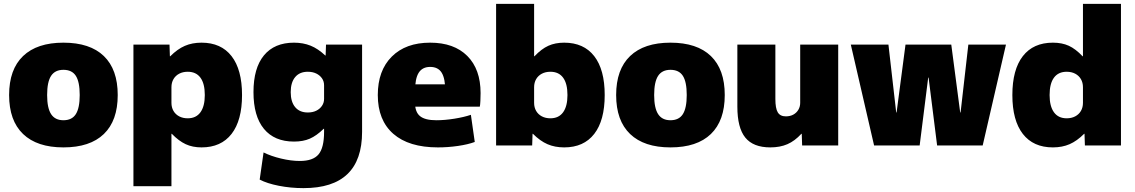

<svg xmlns="http://www.w3.org/2000/svg" viewBox="-20 -750 5854 990"><path d="M307 10Q171 10 99 -59Q27 -128 27 -260Q27 -392 99 -461Q171 -530 307 -530Q444 -530 515.5 -461Q587 -392 587 -260Q587 -128 515.5 -59Q444 10 307 10ZM307 -130Q351 -130 371 -161.5Q391 -193 391 -260Q391 -328 371 -359Q351 -390 307 -390Q264 -390 243.5 -359Q223 -328 223 -260Q223 -193 243.5 -161.5Q264 -130 307 -130Z M1019 -530Q1120 -530 1174 -460.5Q1228 -391 1228 -260Q1228 -129 1174 -59.5Q1120 10 1019 10Q973 10 937.5 -6.5Q902 -23 866 -60H864V210H668V-520H854L856 -460H858Q895 -497 933 -513.5Q971 -530 1019 -530ZM948 -380Q923 -380 904 -370Q885 -360 874.5 -342Q864 -324 864 -300V-220Q864 -196 874.5 -178Q885 -160 904 -150Q923 -140 948 -140Q991 -140 1013.5 -171Q1036 -202 1036 -260Q1036 -319 1013.5 -349.5Q991 -380 948 -380Z M1545 220Q1479 220 1418 208Q1357 196 1319 176L1339 36Q1377 55 1429 67.5Q1481 80 1526 80Q1594 80 1622.5 46Q1651 12 1651 -70V-86H1649Q1612 -50 1577.5 -35Q1543 -20 1496 -20Q1395 -20 1341 -85.5Q1287 -151 1287 -275Q1287 -399 1341 -464.5Q1395 -530 1496 -530Q1543 -530 1581.5 -514.5Q1620 -499 1657 -464H1659L1661 -520H1847V-70Q1847 75 1771.5 147.5Q1696 220 1545 220ZM1567 -170Q1592 -170 1610.5 -179Q1629 -188 1640 -204Q1651 -220 1651 -240V-310Q1651 -331 1640 -346.5Q1629 -362 1610.5 -371Q1592 -380 1567 -380Q1525 -380 1502 -352.5Q1479 -325 1479 -275Q1479 -225 1502 -197.5Q1525 -170 1567 -170Z M2238 10Q2088 10 2008 -60Q1928 -130 1928 -260Q1928 -386 2000 -458Q2072 -530 2198 -530Q2321 -530 2389.5 -461.5Q2458 -393 2458 -270Q2458 -252 2457 -230Q2456 -208 2454 -200H2038V-315H2299L2276 -280Q2276 -345 2257.5 -375Q2239 -405 2198 -405Q2158 -405 2139 -375Q2120 -345 2120 -280V-220Q2120 -172 2146 -151Q2172 -130 2230 -130Q2273 -130 2323 -138Q2373 -146 2408 -158L2428 -18Q2393 -5 2341.5 2.5Q2290 10 2238 10Z M2889 10Q2841 10 2803 -6.5Q2765 -23 2728 -60H2726L2724 0H2538V-730H2734V-460H2736Q2772 -498 2807.5 -514Q2843 -530 2889 -530Q2990 -530 3044 -460.5Q3098 -391 3098 -260Q3098 -129 3044 -59.5Q2990 10 2889 10ZM2818 -140Q2861 -140 2883.5 -171Q2906 -202 2906 -260Q2906 -319 2883.5 -349.5Q2861 -380 2818 -380Q2793 -380 2774 -370Q2755 -360 2744.5 -342Q2734 -324 2734 -300V-220Q2734 -196 2744.5 -178Q2755 -160 2774 -150Q2793 -140 2818 -140Z M3437 10Q3301 10 3229 -59Q3157 -128 3157 -260Q3157 -392 3229 -461Q3301 -530 3437 -530Q3574 -530 3645.5 -461Q3717 -392 3717 -260Q3717 -128 3645.5 -59Q3574 10 3437 10ZM3437 -130Q3481 -130 3501 -161.5Q3521 -193 3521 -260Q3521 -328 3501 -359Q3481 -390 3437 -390Q3394 -390 3373.5 -359Q3353 -328 3353 -260Q3353 -193 3373.5 -161.5Q3394 -130 3437 -130Z M3952 10Q3864 10 3823 -40.5Q3782 -91 3782 -200V-520H3978V-240Q3978 -191 3990.5 -170.5Q4003 -150 4032 -150Q4054 -150 4070.5 -159Q4087 -168 4096.5 -184Q4106 -200 4106 -220V-520H4302V0H4116L4114 -60H4112Q4078 -23 4040 -6.5Q4002 10 3952 10Z M4487 0 4367 -520H4561L4601 -170H4603L4649 -520H4885L4931 -170H4933L4973 -520H5167L5047 0H4812L4768 -350H4766L4722 0Z M5409 10Q5308 10 5254 -59.5Q5200 -129 5200 -260Q5200 -391 5254 -460.5Q5308 -530 5409 -530Q5456 -530 5491 -514Q5526 -498 5562 -460H5564V-730H5760V0H5574L5572 -60H5570Q5533 -23 5495 -6.5Q5457 10 5409 10ZM5480 -140Q5505 -140 5524 -150Q5543 -160 5553.5 -178Q5564 -196 5564 -220V-300Q5564 -324 5553.5 -342Q5543 -360 5524 -370Q5505 -380 5480 -380Q5437 -380 5414.5 -349.5Q5392 -319 5392 -260Q5392 -202 5414.5 -171Q5437 -140 5480 -140Z"/></svg>

Font: M PLUS 1 Thin Black
Style: Regular
Weight: 900
Version: Version 1.001